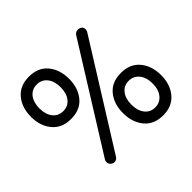

<svg xmlns="http://www.w3.org/2000/svg" viewBox="-166 -932 1126 1126"><g transform="rotate(-45 397.5 -369.0)"><path d="M199 -377Q124 -377 82.5 -426.5Q41 -476 41 -552Q41 -629 82.5 -678.5Q124 -728 199 -728Q275 -728 316 -678.5Q357 -629 357 -552Q357 -476 316 -426.5Q275 -377 199 -377ZM199 -18Q187 -18 176.5 -28Q166 -38 166 -51Q166 -61 171 -69L568 -705Q579 -720 597 -720Q612 -720 621.5 -712Q631 -704 631 -690Q631 -678 624 -668L229 -36Q219 -18 199 -18ZM199 -442Q239 -442 263 -472Q287 -502 287 -552Q287 -603 263 -633Q239 -663 199 -663Q159 -663 135 -633Q111 -603 111 -552Q111 -502 135 -472Q159 -442 199 -442ZM596 -10Q520 -10 479 -60Q438 -110 438 -186Q438 -263 479 -312.5Q520 -362 596 -362Q671 -362 712.5 -312.5Q754 -263 754 -186Q754 -110 712.5 -60Q671 -10 596 -10ZM596 -76Q635 -76 659.5 -106Q684 -136 684 -186Q684 -237 659.5 -267Q635 -297 596 -297Q556 -297 532 -267Q508 -237 508 -186Q508 -136 532 -106Q556 -76 596 -76Z"/></g></svg>

Font: Huninn
Style: Regular
Weight: 400
Designer: justfont
Foundry: justfont
Version: Version 1.003